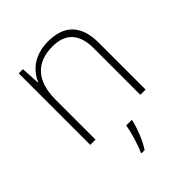

<svg xmlns="http://www.w3.org/2000/svg" viewBox="-212 -663 1006 1006"><g transform="rotate(-45 291.0 -159.5)"><path d="M316 -540C213 -540 154 -486 129 -426H126L120 -530H89V0H128V-297C128 -437 197 -505 313 -505C407 -505 460 -455 460 -345V0H499V-347C499 -479 433 -540 316 -540ZM335 68V61H294C288 104 264 183 248 214V221H271C301 175 323 116 335 68Z"/></g></svg>

Font: Noto Sans Canadian Aboriginal ExtraLight
Style: Regular
Weight: 200
Designer: Monotype Design Team, Typotheque's Kevin King
Foundry: Monotype Imaging Inc.
Version: Version 2.004